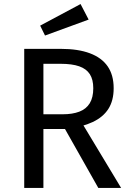

<svg xmlns="http://www.w3.org/2000/svg" viewBox="-20 -931 645 951"><path d="M100 -689H281Q367 -689 425.5 -667Q484 -645 513.5 -602Q543 -559 543 -494Q543 -433 517 -392Q491 -351 439 -326.5Q387 -302 309 -292H179V-365H291Q339 -365 373 -378Q407 -391 424.5 -419.5Q442 -448 442 -494Q442 -537 425 -563.5Q408 -590 372.5 -602.5Q337 -615 280 -615H195V0H100ZM294 -306 389 -317 580 0H467ZM179 -804 379 -911 419 -834 203 -755Z"/></svg>

Font: Fira Sans Variable
Style: Regular
Weight: 400
Designer: Carrois Corporate & Edenspiekermann AG
Foundry: Carrois Corporate GbR & Edenspiekermann AG
Version: Version 4.202